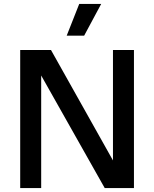

<svg xmlns="http://www.w3.org/2000/svg" viewBox="-20 -959 785 979"><path d="M384 -939H496L409 -777H320ZM556 -141V-704H663V0H514L190 -574V0H83V-704H240Z"/></svg>

Font: CBA Beacon Sans Bold
Style: Regular
Weight: 700
Designer: Wei Huang
Foundry: Wei Huang
Version: Version 1.002